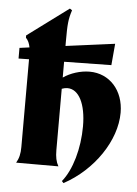

<svg xmlns="http://www.w3.org/2000/svg" viewBox="-60 -874 719 1005"><g transform="rotate(5 299.0 -371.5)"><path d="M303 75 312 85C468 1 578 -162 578 -308C578 -425 503 -508 398 -508C350 -508 297 -491 260 -465V-548L508 -552L518 -665L260 -631V-656C260 -745 262 -771 278 -820L266 -828L50 -668V-656C62 -644 69 -628 73 -607L21 -600V-544L76 -545V-84C76 -48 70 -24 56 0H278C265 -23 260 -48 260 -84V-406C270 -410 280 -412 290 -412C350 -412 388 -337 388 -220C388 -103 355 12 303 75Z"/></g></svg>

Font: Sinistre Bold
Style: Regular
Weight: 900
Designer: Jules Durand
Foundry: Collletttivo
Version: Version 69.420;Glyphs 3.2 (3217)